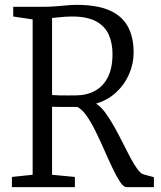

<svg xmlns="http://www.w3.org/2000/svg" viewBox="-20 -771 663 791"><path d="M29 0V-42L114.5 -51V-691L34.5 -703V-743H155.5Q186 -743 210.5 -745Q235 -747 255.8 -749Q276.5 -751 295 -751Q380.5 -751 432.2 -727.8Q484 -704.5 507.2 -660.8Q530.5 -617 530.5 -555Q530.5 -508 511.5 -464.8Q492.5 -421.5 457.8 -389.8Q423 -358 375.5 -344Q394.5 -333 413 -308Q431.5 -283 449.5 -251Q467.5 -219 484.2 -185.5Q501 -152 516.5 -122.8Q532 -93.5 546 -74.5Q560 -55.5 571.5 -52.5L614 -41V0H501.5Q489 0 474.8 -21.5Q460.5 -43 444 -77.5Q427.5 -112 410 -152Q392.5 -192 374.2 -229.2Q356 -266.5 336.8 -294Q317.5 -321.5 298.5 -330.5Q287 -330.5 271 -330.5Q255 -330.5 238.8 -330.5Q222.5 -330.5 210.5 -330.8Q198.5 -331 194.5 -331.5V-51L288.5 -42V0ZM291.5 -378Q337 -378 371.2 -396.8Q405.5 -415.5 424.5 -453.2Q443.5 -491 443.5 -548.5Q443.5 -593.5 428 -628.2Q412.5 -663 376 -683Q339.5 -703 276 -703Q261 -703 247 -702Q233 -701 220 -699.5Q207 -698 194.5 -697V-379.5Q207.5 -378.5 225.8 -378Q244 -377.5 261.8 -377.8Q279.5 -378 291.5 -378Z"/></svg>

Font: Merriweather 24pt SemiCondensed Light
Style: Regular
Weight: 300
Width: 4
Designer: Eben Sorkin
Foundry: Eben Sorkin
Version: Version 2.100